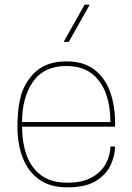

<svg xmlns="http://www.w3.org/2000/svg" viewBox="-20 -800 570 826"><path d="M270 6Q195 6 147.5 -28.5Q100 -63 77.5 -122Q55 -181 55 -255Q55 -320 65.5 -370Q76 -420 105 -460Q159 -536 265 -536Q340 -536 386 -500.5Q432 -465 453.5 -405.5Q475 -346 475 -275V-255H75Q75 -187 94.5 -132.5Q114 -78 157 -46Q200 -14 270 -14Q336 -14 377 -38Q418 -62 436.5 -98Q455 -134 455 -170H475Q475 -132 456.5 -91Q438 -50 393.5 -22Q349 6 270 6ZM455 -275Q455 -343 435.5 -397.5Q416 -452 374 -484Q332 -516 265 -516Q169 -516 122 -448.5Q75 -381 75 -275ZM276 -620H254L344 -780H366Z"/></svg>

Font: Tanohe Sans Thin
Style: Regular
Weight: 100
Designer: Village Type and Design LLC & Cristiano Sobral
Foundry: Cooper Hewitt Smithsonian Design Museum
Version: Version 1.00;September 29, 2021;FontCreator 13.0.0.2655 64-b